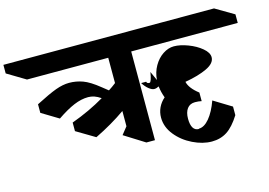

<svg xmlns="http://www.w3.org/2000/svg" viewBox="-242 -1013 1911 1363"><g transform="rotate(-15 713.0 -331.5)"><path d="M1555 -643H772V9H709L559 -85L602 -139V-251Q503 -181 376 -119L240 -200V-263Q374 -312 484 -377Q459 -394 437 -401.5Q415 -409 392 -409Q342 -409 287 -386Q232 -363 160 -314L36 -389V-452Q135 -503 188.5 -522.5Q242 -542 288 -542Q339 -542 387.5 -524.5Q436 -507 504 -452L548 -417Q575 -434 603 -456V-642H6L-129 -723V-786H1419L1555 -706ZM1238 -158 1369 -78V-15Q1322 60 1273.5 91.5Q1225 123 1161 123Q1094 123 1022 88Q950 53 902.5 -6Q855 -65 855 -134Q855 -173 871 -207Q887 -241 917 -267Q901 -310 896 -353Q878 -343 862 -343Q845 -343 822.5 -361Q800 -379 782 -408H819Q821 -394 840 -394Q854 -394 866 -467L896 -400Q900 -456 926.5 -502Q953 -548 992.5 -574Q1032 -600 1073 -600Q1119 -600 1176 -578.5Q1233 -557 1273 -523.5Q1313 -490 1313 -456Q1313 -412 1250 -382Q1187 -352 1088 -335Q1099 -286 1164 -236V-173Q1142 -178 1116 -178Q1078 -178 1058 -151Q1038 -124 1038 -77Q1038 -33 1052 -10Q1066 13 1094 13V11Q1134 11 1172 -34.5Q1210 -80 1238 -158Z"/></g></svg>

Font: Inknut Antiqua
Style: Bold
Weight: 700
Designer: Claus Eggers Sørensen
Foundry: Claus Eggers Sørensen
Version: Version 1.003; ttfautohint (v1.8.2) -l 8 -r 50 -G 200 -x 14 